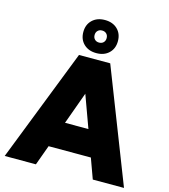

<svg xmlns="http://www.w3.org/2000/svg" viewBox="-139 -1095 1061 1204"><g transform="rotate(15 392.0 -493.0)"><path d="M207.5 0H4.9L291 -732.4H493.7L779.3 0H576.7L529.3 -130.4H254.9ZM316.4 -298.8H468.3L392.1 -507.8ZM392.1 -771.5Q341.8 -771.5 310.8 -801Q279.8 -830.6 279.8 -878.9Q279.8 -927.2 310.8 -956.8Q341.8 -986.3 392.1 -986.3Q442.9 -986.3 473.6 -956.8Q504.4 -927.2 504.4 -878.9Q504.4 -830.6 473.6 -801Q442.9 -771.5 392.1 -771.5ZM392.1 -839.8Q409.7 -839.8 420.4 -850.6Q431.2 -861.3 431.2 -878.9Q431.2 -896.5 420.4 -907.2Q409.7 -918 392.1 -918Q374.5 -918 363.8 -907.2Q353 -896.5 353 -878.9Q353 -861.3 363.8 -850.6Q374.5 -839.8 392.1 -839.8Z"/></g></svg>

Font: Kumbh Sans Black
Style: Regular
Weight: 900
Version: Version 1.005